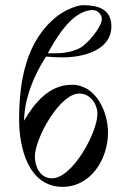

<svg xmlns="http://www.w3.org/2000/svg" viewBox="-20 -713 490 743"><path d="M357 -272C357 -201 261 -23 181 -23C135 -23 115 -68 115 -108C115 -176 210 -351 287 -351C329 -351 357 -311 357 -272ZM165 -507C198 -568 261 -674 339 -674C357 -674 374 -658 374 -640C374 -607 316 -540 287 -526C260 -513 230 -507 200 -507ZM411 -611C411 -678 359 -693 302 -693C272 -693 226 -669 202 -651C79 -555 54 -396 54 -249C54 -143 89 10 222 10C333 10 398 -99 398 -200C398 -281 351 -385 258 -385C170 -385 114 -315 73 -246C75 -334 111 -421 158 -494C180 -492 202 -491 224 -491C299 -491 411 -517 411 -611Z"/></svg>

Font: XITS Math
Style: Regular
Weight: 400
Designer: MicroPress Inc., with final additions and corrections provided by Coen Hoffman, Elsevier (retired)
Version: Version 1.302